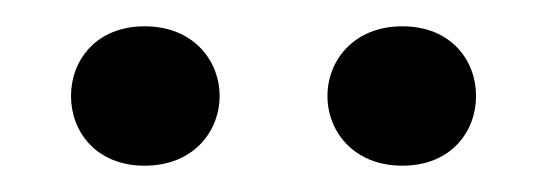

<svg xmlns="http://www.w3.org/2000/svg" viewBox="-20 -662 416 146"><path d="M229 -589C229 -562 249 -536 286 -536C323 -536 342 -562 342 -589C342 -616 323 -642 286 -642C249 -642 229 -616 229 -589ZM34 -589C34 -562 53 -536 90 -536C127 -536 147 -562 147 -589C147 -616 127 -642 90 -642C53 -642 34 -616 34 -589Z"/></svg>

Font: erewhon
Style: Regular
Weight: 400
Version: Version 1.0.0